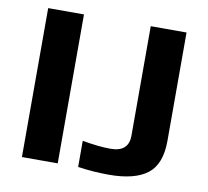

<svg xmlns="http://www.w3.org/2000/svg" viewBox="-75 -731 891 824"><g transform="rotate(10 370.5 -319.5)"><path d="M70 -649H226V0H70ZM315 0V-114Q386 -101 438 -101Q517 -101 517 -172V-649H673V-177Q673 -75 618 -32.5Q563 10 450 10Q382 10 315 0Z"/></g></svg>

Font: Play
Style: Bold
Weight: 700
Designer: Jonas Hecksher (Cyrillic expansion: Cyreal)
Foundry: Jonas Hecksher, Playtype, e-types AS
Version: Version 2.101; ttfautohint (v1.5.65-e2d9)